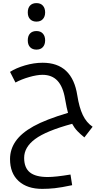

<svg xmlns="http://www.w3.org/2000/svg" viewBox="-20 -901 684 1242"><path d="M525.9 -12.2Q499 -33.7 480 -53.7Q460.9 -73.7 446.8 -100.1Q279.3 -54.7 207.8 -2Q136.2 50.8 136.2 120.1Q136.2 184.1 173.3 214.1Q210.4 244.1 289.1 244.1Q339.4 244.1 436 228L446.8 296.9Q376 312 334.5 316.4Q293 320.8 252.9 320.8Q156.2 320.8 100.6 270.3Q44.9 219.7 44.9 127.9Q44.9 64.9 81.5 12.2Q118.2 -40.5 196.8 -84.2Q275.4 -127.9 419.9 -170.9Q412.1 -197.3 400.9 -261.2Q387.7 -340.3 351.8 -378.7Q315.9 -417 254.9 -417Q219.2 -417 168.9 -402.6Q118.7 -388.2 80.1 -367.2L44.9 -436Q83.5 -460.9 141.6 -478Q199.7 -495.1 255.9 -495.1Q447.3 -495.1 480 -284.2Q492.2 -206.1 515.6 -157Q539.1 -107.9 579.1 -81.1ZM215.8 -580.1Q189.9 -580.1 174.8 -595.7Q159.7 -611.3 159.7 -640.1Q159.7 -668.9 174.6 -684.6Q189.5 -700.2 215.8 -700.2Q242.7 -700.2 257.3 -683.8Q272 -667.5 272 -640.1Q272 -612.8 257.3 -596.4Q242.7 -580.1 215.8 -580.1ZM215.8 -761.2Q189.9 -761.2 174.8 -776.9Q159.7 -792.5 159.7 -820.8Q159.7 -849.6 174.6 -865.2Q189.5 -880.9 215.8 -880.9Q242.7 -880.9 257.3 -864.5Q272 -848.1 272 -820.8Q272 -793.9 257.3 -777.6Q242.7 -761.2 215.8 -761.2Z"/></svg>

Font: Droid Arabic Kufi
Style: Regular
Weight: 400
Designer: Pascal Zoghbi
Foundry: Irfont.ir
Version: Version 1.00 February 28, 2013, initial release